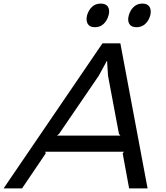

<svg xmlns="http://www.w3.org/2000/svg" viewBox="-74 -1052 929 1072"><path d="M765 -966Q757 -937 737 -918.5Q717 -900 688 -900Q659 -900 648 -918.5Q637 -937 645 -966Q653 -995 672.5 -1013.5Q692 -1032 721 -1032Q750 -1032 761 -1013.5Q772 -995 765 -966ZM532 -966Q524 -937 504.5 -918.5Q485 -900 456 -900Q427 -900 416 -918.5Q405 -937 412 -966Q420 -995 439.5 -1013.5Q459 -1032 488 -1032Q518 -1032 529 -1013.5Q540 -995 532 -966ZM750 0H647L611 -195L618 -205H179L181 -195L49 0H-54L498 -810H598ZM598 -295 590 -305 529 -630 524 -711H522L478 -630L256 -305L244 -295Z"/></svg>

Font: TypoPRO Sinkin Sans
Style: 400 Italic
Weight: 400
Italic angle: -112°
Designer: Keith Bates
Foundry: K-Type
Version: Sinkin Sans (version 1.0)  by Keith Bates   •   © 2014   www